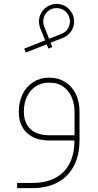

<svg xmlns="http://www.w3.org/2000/svg" viewBox="-20 -730 511 998"><path d="M235.6 -27Q193.3 -27 163.9 -41.4Q134.4 -55.8 119.2 -83.4Q103.9 -111.1 103.9 -149.7Q103.9 -193.8 120.3 -228Q136.7 -262.1 166.4 -281.2Q196 -300.4 235.6 -300.4Q281.5 -300.4 310.9 -278.1Q340.4 -255.8 353.9 -221.7Q367.4 -187.5 367.4 -149.7V-27ZM393.4 -149.7Q393.4 -202.3 373.7 -242.4Q353.9 -282.4 318.1 -304.4Q282.4 -326.4 235.6 -326.4Q189.7 -326.4 153.8 -304Q117.8 -281.5 97.8 -241.2Q77.8 -201 77.8 -149.7Q77.8 -79.6 119.4 -39.8Q161 0 235.6 0H366.9Q366.9 72.8 340.2 122.3Q313.4 171.8 264.4 196.3Q215.4 220.8 148.8 220.8H68.8V247.8H148.8Q222.6 247.8 277.7 219.2Q332.7 190.6 363.1 134.2Q393.4 77.8 393.4 -4.5ZM222.6 -499.6 231.6 -477.5 251.8 -485.2 242.8 -508.1 307.6 -533.3Q343.5 -549 357.9 -582.3Q372.3 -615.6 358.8 -652.4Q343.5 -687.9 310.3 -702.3Q277 -716.7 240.6 -703.2Q204.6 -687.9 190.2 -654.7Q175.8 -621.4 188.8 -584.5L214.5 -520.2L106.1 -477.1L113.8 -456.8ZM338.6 -643.9Q349.4 -617.4 337.9 -590.8Q326.4 -564.3 299.5 -554L235.2 -528.3L209.5 -593.1Q201 -614.2 207.1 -636.5Q213.1 -658.7 231.1 -673.3Q249.1 -687.9 273.8 -687.9Q295.4 -687.9 313.2 -676Q330.9 -664.1 338.6 -643.9Z"/></svg>

Font: Arad-VF Thin Dots1
Style: Regular
Weight: 100
Designer: Mohammad Darvishi
Version: Version 1.000;August 30, 2024;FontCreator 15.0.0.2992 64-bit